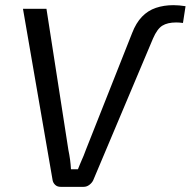

<svg xmlns="http://www.w3.org/2000/svg" viewBox="-20 -724 739 744"><path d="M215 0Q202 0 194 -7.5Q186 -15 184 -25L69 -690H160L245 -143Q249 -124 251.5 -105.5Q254 -87 255 -68H282Q286 -77 289 -85.5Q292 -94 296 -102Q300 -110 304 -120.5Q308 -131 313 -144L492 -596Q507 -635 530 -659Q553 -683 584 -693.5Q615 -704 652 -704Q663 -704 674.5 -703Q686 -702 699 -700L689 -635Q684 -636 675.5 -636.5Q667 -637 663 -637Q629 -637 609 -624.5Q589 -612 573 -575L341 -25Q336 -15 326 -7.5Q316 0 304 0Z"/></svg>

Font: Exo 2
Style: Italic
Weight: 400
Italic angle: -8°
Designer: Natanael Gama
Foundry: Natanael Gama
Version: Version 2.010